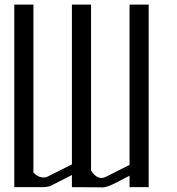

<svg xmlns="http://www.w3.org/2000/svg" viewBox="-20 -812 769 833"><path d="M625 -792V0H542V-49.8Q510.7 -33.2 488.8 -22Q466.8 -10.7 451.2 -4.9Q435.5 1 425.8 1Q423.8 1 393.6 0.5Q363.3 0 292 0V-52.7L196.3 -3.9Q178.7 0 168 0H42V-792H125V-63.5Q144.5 -42 169.9 -42Q176.8 -42 180.7 -43L292 -98.6V-792H375V-72.3Q395.5 -40 419.9 -40Q429.7 -40 437.5 -43.9L542 -96.7V-792Z"/></svg>

Font: wanta
Style: Medium
Weight: 500
Version: Version 0.91